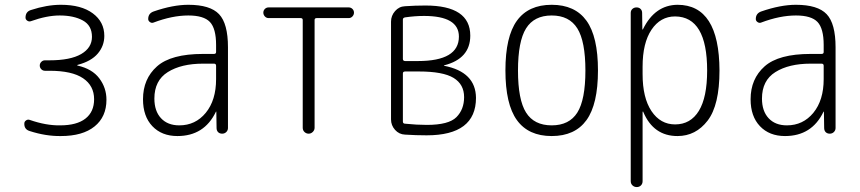

<svg xmlns="http://www.w3.org/2000/svg" viewBox="-20 -550 3540 790"><path d="M102.5 -10.7Q79.1 -17.6 80.1 -42Q80.1 -49.8 87.4 -54.7Q94.7 -59.6 102.5 -56.6Q169.9 -33.2 227.5 -34.2Q295.9 -34.2 331.5 -62Q367.2 -89.8 367.2 -141.6Q367.2 -197.3 321.8 -228Q276.4 -258.8 183.6 -258.8H165Q156.2 -258.8 149.9 -265.1Q143.6 -271.5 143.6 -280.3Q143.6 -289.1 149.9 -295.4Q156.2 -301.8 165 -301.8H183.6Q269.5 -301.8 314 -327.6Q358.4 -353.5 358.4 -398.4Q358.4 -445.3 320.8 -465.8Q283.2 -486.3 225.6 -486.3Q172.9 -486.3 107.4 -462.9Q99.6 -460 92.3 -464.8Q85 -469.7 85 -477.5Q85 -502 107.4 -508.8Q172.9 -530.3 230.5 -530.3Q314.5 -530.3 361.8 -495.1Q409.2 -460 409.2 -402.3Q409.2 -361.3 382.3 -329.6Q355.5 -297.9 299.8 -283.2Q297.9 -283.2 297.9 -281.2Q297.9 -280.3 298.8 -280.3Q359.4 -266.6 388.7 -227.5Q418 -188.5 418 -139.6Q418 -69.3 369.1 -29.8Q320.3 9.8 230.5 9.8Q168.9 10.7 102.5 -10.7Z M815.4 -288.1Q725.6 -288.1 670.4 -253.4Q615.2 -218.8 615.2 -144.5Q615.2 -92.8 642.6 -63.5Q669.9 -34.2 717.8 -34.2Q784.2 -34.2 826.7 -85.9Q869.1 -137.7 869.1 -224.6V-279.3Q869.1 -288.1 860.4 -288.1ZM710 9.8Q645.5 9.8 606.9 -30.8Q568.4 -71.3 568.4 -141.6Q568.4 -225.6 626 -276.9Q683.6 -328.1 815.4 -328.1H860.4Q869.1 -328.1 869.1 -335.9V-365.2Q869.1 -432.6 843.8 -459.5Q818.4 -486.3 754.9 -486.3Q688.5 -486.3 611.3 -457Q604.5 -454.1 597.2 -459Q589.8 -463.9 589.8 -471.7Q589.8 -495.1 612.3 -502.9Q691.4 -530.3 754.9 -530.3Q844.7 -530.3 881.3 -491.7Q918 -453.1 918 -355.5V-23.4Q918 -13.7 911.1 -6.8Q904.3 0 894 0Q883.8 0 877.4 -6.3Q871.1 -12.7 871.1 -23.4L870.1 -89.8Q870.1 -90.8 869.1 -90.8Q868.2 -90.8 868.2 -89.8Q820.3 9.8 710 9.8Z M1085 -475.6Q1076.2 -475.6 1069.8 -482.4Q1063.5 -489.3 1063.5 -498Q1063.5 -506.8 1069.8 -513.2Q1076.2 -519.5 1085 -519.5H1415Q1423.8 -519.5 1430.2 -513.2Q1436.5 -506.8 1436.5 -498Q1436.5 -489.3 1430.2 -482.4Q1423.8 -475.6 1415 -475.6H1283.2Q1274.4 -475.6 1274.4 -467.8V-24.4Q1274.4 -14.6 1267.1 -7.3Q1259.8 0 1250 0Q1240.2 0 1232.9 -6.8Q1225.6 -13.7 1225.6 -24.4V-467.8Q1225.6 -475.6 1216.8 -475.6Z M1637.7 -248V-49.8Q1637.7 -41 1647.5 -41Q1694.3 -36.1 1736.3 -36.1Q1826.2 -36.1 1857.9 -67.9Q1889.6 -99.6 1889.6 -150.4Q1889.6 -203.1 1846.2 -229.5Q1802.7 -255.9 1703.1 -255.9H1647.5Q1637.7 -255.9 1637.7 -248ZM1637.7 -469.7V-307.6Q1637.7 -298.8 1647.5 -298.8H1699.2Q1868.2 -298.8 1868.2 -399.4Q1868.2 -484.4 1724.6 -484.4Q1687.5 -484.4 1646.5 -478.5Q1637.7 -476.6 1637.7 -469.7ZM1646.5 3.9Q1622.1 2.9 1605.5 -15.6Q1588.9 -34.2 1588.9 -58.6V-460.9Q1588.9 -485.4 1605.5 -504.4Q1622.1 -523.4 1646.5 -524.4Q1688.5 -527.3 1730.5 -527.3Q1915 -527.3 1915 -403.3Q1915 -308.6 1807.6 -281.2Q1806.6 -281.2 1806.6 -280.3Q1806.6 -279.3 1807.6 -279.3Q1937.5 -253.9 1938.5 -147.5Q1938.5 6.8 1735.4 6.8Q1691.4 6.8 1646.5 3.9Z M2355.5 -433.1Q2322.3 -486.3 2250 -486.3Q2177.7 -486.3 2144.5 -433.1Q2111.3 -379.9 2111.3 -259.8Q2111.3 -139.6 2144.5 -86.9Q2177.7 -34.2 2250 -34.2Q2322.3 -34.2 2355.5 -86.9Q2388.7 -139.6 2388.7 -259.8Q2388.7 -379.9 2355.5 -433.1ZM2393.1 -55.7Q2345.7 9.8 2250 9.8Q2154.3 9.8 2106.9 -55.7Q2059.6 -121.1 2059.6 -260.3Q2059.6 -399.4 2106.9 -464.8Q2154.3 -530.3 2250 -530.3Q2345.7 -530.3 2393.1 -464.8Q2440.4 -399.4 2440.4 -260.3Q2440.4 -121.1 2393.1 -55.7Z M2624 -275.4V-245.1Q2624 -147.5 2660.6 -92.8Q2697.3 -38.1 2757.8 -38.1Q2821.3 -38.1 2855.5 -93.8Q2889.6 -149.4 2889.6 -259.8Q2889.6 -481.4 2757.8 -482.4Q2697.3 -482.4 2660.6 -427.7Q2624 -373 2624 -275.4ZM2575.2 195.3V-497.1Q2575.2 -506.8 2582 -513.2Q2588.9 -519.5 2599.1 -519.5Q2609.4 -519.5 2615.7 -513.2Q2622.1 -506.8 2622.1 -497.1L2623 -429.7Q2623 -428.7 2624 -428.7Q2626 -428.7 2626 -430.7Q2674.8 -529.3 2767.6 -530.3Q2939.5 -530.3 2940.4 -259.8Q2940.4 -117.2 2891.6 -53.7Q2842.8 9.8 2767.6 9.8Q2668.9 9.8 2627 -88.9Q2627 -90.8 2626 -90.8Q2624 -90.8 2624 -89.8V195.3Q2624 206.1 2617.2 212.9Q2610.4 219.7 2600.1 219.7Q2589.8 219.7 2582.5 212.9Q2575.2 206.1 2575.2 195.3Z M3315.4 -288.1Q3225.6 -288.1 3170.4 -253.4Q3115.2 -218.8 3115.2 -144.5Q3115.2 -92.8 3142.6 -63.5Q3169.9 -34.2 3217.8 -34.2Q3284.2 -34.2 3326.7 -85.9Q3369.1 -137.7 3369.1 -224.6V-279.3Q3369.1 -288.1 3360.4 -288.1ZM3210 9.8Q3145.5 9.8 3106.9 -30.8Q3068.4 -71.3 3068.4 -141.6Q3068.4 -225.6 3126 -276.9Q3183.6 -328.1 3315.4 -328.1H3360.4Q3369.1 -328.1 3369.1 -335.9V-365.2Q3369.1 -432.6 3343.8 -459.5Q3318.4 -486.3 3254.9 -486.3Q3188.5 -486.3 3111.3 -457Q3104.5 -454.1 3097.2 -459Q3089.8 -463.9 3089.8 -471.7Q3089.8 -495.1 3112.3 -502.9Q3191.4 -530.3 3254.9 -530.3Q3344.7 -530.3 3381.3 -491.7Q3418 -453.1 3418 -355.5V-23.4Q3418 -13.7 3411.1 -6.8Q3404.3 0 3394 0Q3383.8 0 3377.4 -6.3Q3371.1 -12.7 3371.1 -23.4L3370.1 -89.8Q3370.1 -90.8 3369.1 -90.8Q3368.2 -90.8 3368.2 -89.8Q3320.3 9.8 3210 9.8Z"/></svg>

Font: Rounded Mgen+ 1m light
Style: Regular
Weight: 200
Designer: [Source Han Sans]
Ryoko NISHIZUKA  (kana & ideographs); Paul D. Hunt (Latin, Greek & Cyrillic); Wenlong ZHANG  (bopomofo
Version: Version 1.059.20150602